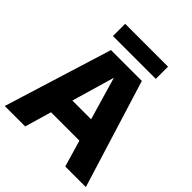

<svg xmlns="http://www.w3.org/2000/svg" viewBox="-245 -1081 1239 1239"><g transform="rotate(45 374.0 -462.0)"><path d="M4 0 233.5 -740H515L744 0H556L364 -657.5H382L190.5 0ZM180.5 -182.5 221 -333.5H526.5L566.5 -182.5ZM178.5 -813V-924.5H569.5V-813Z"/></g></svg>

Font: Encode Sans SC Condensed Thin ExtraBold
Style: Regular
Weight: 800
Version: Version 3.002